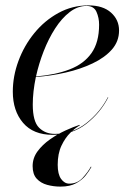

<svg xmlns="http://www.w3.org/2000/svg" viewBox="-20 -490 496 712"><path d="M319 129Q311.5 143 298.2 160Q285 177 262.2 189.5Q239.5 202 204 202Q178.5 202 154.8 195.5Q131 189 116 172.5Q101 156 101 126Q101 96 119.2 71.2Q137.5 46.5 165.2 27Q193 7.5 222.5 -6Q252 -19.5 275 -27L276 -25Q260.5 -16.5 241.2 2Q222 20.5 208 50Q194 79.5 194 121Q194 156 206.5 173.5Q219 191 237 191Q267 191 286.8 169.2Q306.5 147.5 317 128ZM101.5 -102.5Q101.5 -39.5 124.8 -16.5Q148 6.5 183 6.5Q249.5 6.5 300.2 -33.5Q351 -73.5 380 -129.5L381.5 -129Q352.5 -72 300.2 -31Q248 10 175.5 10Q103.5 10 65.5 -34.5Q27.5 -79 27.5 -150Q27.5 -207.5 48.5 -264.2Q69.5 -321 107.5 -367.5Q145.5 -414 196.8 -442Q248 -470 308 -470Q362 -470 391.8 -443.2Q421.5 -416.5 421.5 -377Q421.5 -336.5 394.8 -306.2Q368 -276 323.2 -254.8Q278.5 -233.5 223.8 -221Q169 -208.5 113 -204.5Q101.5 -149.5 101.5 -102.5ZM301 -468Q268 -468 238.5 -445.2Q209 -422.5 184.5 -384.5Q160 -346.5 142 -300.2Q124 -254 113.5 -206.5Q186 -212.5 238.5 -232.8Q291 -253 319.2 -293Q347.5 -333 347.5 -398.5Q347.5 -424 337.8 -446Q328 -468 301 -468Z"/></svg>

Font: Bodoni* 96pt
Style: Italic
Weight: 400
Italic angle: -13°
Version: Version 2.3